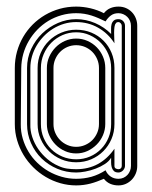

<svg xmlns="http://www.w3.org/2000/svg" viewBox="-20 -562 461 582"><path d="M210.9 0Q186.3 0 162.8 -6.7Q139.4 -13.4 118.8 -25.6Q98.1 -37.8 80.8 -54.9Q63.5 -72 51.1 -92.7Q38.8 -113.3 31.9 -136.8Q24.9 -160.4 24.9 -185.8V-356Q24.9 -381.6 31.5 -405.4Q38.1 -429.2 50.2 -450Q62.3 -470.7 79.2 -487.7Q96.2 -504.6 116.9 -516.7Q137.7 -528.8 161.4 -535.4Q185.1 -542 210.9 -542Q232.2 -542 254.2 -536.9Q276.1 -531.7 294.9 -522Q303.2 -532.5 314.3 -537.2Q325.4 -542 339.1 -542Q351.6 -542 361.9 -537.5Q372.3 -533 379.9 -525Q387.5 -517.1 391.7 -506.5Q396 -495.8 396 -483.9V-59.1Q396 -46.6 391.5 -35.9Q387 -25.1 379.2 -17.1Q371.3 -9 361.1 -4.5Q350.8 0 339.1 0Q325.4 0 314.3 -4.8Q303.2 -9.5 294.9 -20Q284.2 -15.6 274.2 -11.8Q264.2 -8.1 254.2 -5.5Q244.1 -2.9 233.5 -1.5Q222.9 0 210.9 0ZM377 -483.9Q377 -491.7 374 -498.7Q371.1 -505.6 366 -510.7Q360.8 -515.9 353.9 -518.9Q346.9 -522 339.1 -522Q325.4 -522 316.2 -515.1Q306.9 -508.3 300 -497.1Q288.3 -502.7 278 -507.2Q267.6 -511.7 257.1 -515Q246.6 -518.3 235.4 -520.1Q224.1 -522 210.9 -522Q187.7 -522 166.4 -515.9Q145 -509.8 126.6 -498.7Q108.2 -487.5 93.1 -472Q78.1 -456.5 67.3 -438Q56.4 -419.4 50.5 -398.4Q44.7 -377.4 44.4 -355.2L43 -185.8Q42.7 -162.8 49 -141.7Q55.2 -120.6 66.3 -102.2Q77.4 -83.7 93 -68.6Q108.6 -53.5 127.4 -42.7Q146.2 -32 167.4 -26Q188.5 -20 210.9 -20Q235.1 -20 257.3 -26.2Q279.5 -32.5 300 -45.9Q305.2 -33.9 315.3 -27Q325.4 -20 339.1 -20Q347.4 -20 354.4 -23.2Q361.3 -26.4 366.3 -31.7Q371.3 -37.1 374.1 -44.2Q377 -51.3 377 -59.1ZM210.9 -39.1Q180.7 -39.1 153.7 -50.4Q126.7 -61.8 106.3 -81.5Q85.9 -101.3 74 -128.2Q62 -155 62 -185.8V-356Q62 -386.7 74.6 -413.7Q87.2 -440.7 108 -460.7Q128.9 -480.7 155.6 -492.3Q182.4 -503.9 210.9 -503.9Q240.5 -503.9 268.2 -492.1Q295.9 -480.2 316.9 -459Q316.9 -465.8 316.7 -473.6Q316.4 -481.4 318.1 -488.2Q319.8 -494.9 324.6 -499.4Q329.3 -503.9 339.1 -503.9Q347.4 -503.9 353.1 -498.2Q358.9 -492.4 358.9 -483.9V-59.1Q358.9 -55.4 357.2 -51.8Q355.5 -48.1 352.8 -45.3Q350.1 -42.5 346.4 -40.8Q342.8 -39.1 339.1 -39.1Q329.6 -39.1 325 -43.8Q320.3 -48.6 318.5 -55.5Q316.7 -62.5 316.8 -70.3Q316.9 -78.1 316.9 -84Q310.5 -73 297.7 -64.7Q284.9 -56.4 269.7 -50.7Q254.4 -44.9 238.6 -42Q222.9 -39.1 210.9 -39.1ZM72 -185.8Q71.3 -166 77.8 -146.6Q84.2 -127.2 95.9 -110.2Q107.7 -93.3 123.4 -80Q139.2 -66.7 157 -59.1Q169.9 -53 183.2 -51Q196.5 -49.1 210.9 -49.1Q248 -49.1 277 -64.9Q305.9 -80.8 326.9 -111.1V-59.1Q326.9 -53.7 330.7 -51.4Q334.5 -49.1 339.1 -49.1Q343.5 -49.1 346.3 -51.8Q349.1 -54.4 349.1 -59.1V-483.9Q349.1 -487.8 345.9 -491.5Q342.8 -495.1 339.1 -495.1Q336.7 -495.1 334.2 -494.1Q331.8 -493.2 331.1 -491Q328.1 -488.3 327 -480.3Q325.9 -472.4 325.9 -462.9Q325.9 -453.4 326.4 -444.5Q326.9 -435.5 326.9 -430.9Q307.4 -461.2 277.3 -478.1Q247.3 -495.1 210.9 -495.1Q191.9 -495.1 174.2 -489.9Q156.5 -484.6 141.1 -475.1Q125.7 -465.6 113 -452.5Q100.3 -439.5 91.2 -424.1Q82 -408.7 77 -391.4Q72 -374 72 -356ZM94 -356Q94 -380.4 103.3 -401.5Q112.5 -422.6 128.4 -438.2Q144.3 -453.9 165.6 -462.9Q187 -471.9 210.9 -471.9Q235.8 -471.9 257 -463.1Q278.1 -454.3 293.7 -438.7Q309.3 -423.1 318.1 -402Q326.9 -380.9 326.9 -356V-186Q326.9 -161.6 317.9 -140.5Q308.8 -119.4 293.2 -103.8Q277.6 -88.1 256.5 -79.1Q235.4 -70.1 210.9 -70.1Q187 -70.1 165.6 -79.1Q144.3 -88.1 128.4 -103.8Q112.5 -119.4 103.3 -140.5Q94 -161.6 94 -186ZM104 -186Q104 -163.6 112.3 -144Q120.6 -124.5 135 -110.1Q149.4 -95.7 168.9 -87.4Q188.5 -79.1 210.9 -79.1Q233.4 -79.1 252.8 -87.5Q272.2 -95.9 286.5 -110.5Q300.8 -125 308.8 -144.4Q316.9 -163.8 316.9 -186V-356Q316.9 -377.7 308.6 -397.3Q300.3 -417 286 -431.8Q271.7 -446.5 252.4 -455.3Q233.2 -464.1 210.9 -464.1Q189 -464.1 169.4 -455.6Q149.9 -447 135.4 -432.3Q120.8 -417.5 112.4 -397.8Q104 -378.2 104 -356ZM122.1 -356Q122.1 -374 129.3 -390.1Q136.5 -406.2 148.6 -418.5Q160.6 -430.7 176.8 -437.9Q192.9 -445.1 210.9 -445.1Q229.2 -445.1 245.4 -437.9Q261.5 -430.7 273.4 -418.5Q285.4 -406.2 292.2 -390.1Q299.1 -374 299.1 -356V-186Q299.1 -168.5 292.1 -152.2Q285.2 -136 273.1 -123.8Q261 -111.6 245 -104.2Q229 -96.9 210.9 -96.9Q192.9 -96.9 176.8 -104.1Q160.6 -111.3 148.6 -123.5Q136.5 -135.7 129.3 -151.9Q122.1 -168 122.1 -186ZM142.1 -186Q142.1 -171.6 147.6 -159.1Q153.1 -146.5 162.4 -137.2Q171.6 -127.9 184.2 -122.4Q196.8 -116.9 210.9 -116.9Q225.1 -116.9 237.8 -122.4Q250.5 -127.9 259.8 -137.2Q269 -146.5 274.5 -159.1Q280 -171.6 280 -186V-356Q280 -370.1 274.5 -382.8Q269 -395.5 259.8 -404.8Q250.5 -414.1 237.8 -419.6Q225.1 -425 210.9 -425Q196.8 -425 184.2 -419.6Q171.6 -414.1 162.4 -404.8Q153.1 -395.5 147.6 -382.8Q142.1 -370.1 142.1 -356Z"/></svg>

Font: TafelwerkOT
Style: Regular
Weight: 400
Designer: Peter Wiegel
Foundry: Peter Wiegel, based on an original design named Oxford by Christine Lord, 1969
Version: Version 1.000